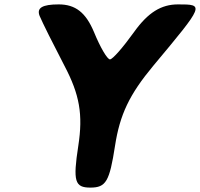

<svg xmlns="http://www.w3.org/2000/svg" viewBox="-20 -903 909 873"><path d="M160 -831C172 -802 223 -700 273 -604C342 -473 358 -382 336 -240C311 -78 320 -50 391 -50C462 -50 478 -78 503 -240C525 -382 568 -473 677 -604C910 -883 910 -883 789 -883C713 -883 653 -846 590 -758C539 -687 492 -633 480 -633C468 -633 436 -687 407 -758C370 -846 323 -883 247 -883C172 -883 146 -867 160 -831Z"/></svg>

Font: Hussar Skorodowane
Style: Ky
Weight: 700
Foundry: Cannot Into Space Fonts
Version: Version 0.892